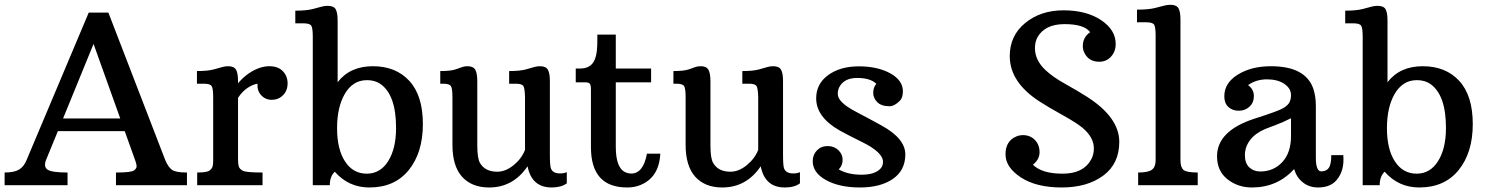

<svg xmlns="http://www.w3.org/2000/svg" viewBox="-25 -786 6314 815"><path d="M-5.4 -53.7Q35.2 -53.7 55.9 -66.2Q76.7 -78.6 87.9 -106.9L351.6 -732.4H435.1L676.3 -106.9Q689.5 -75.7 705.6 -64.7Q721.7 -53.7 768.6 -53.7V0H467.3V-53.7Q531.7 -53.7 543.7 -62.5Q555.7 -71.3 554.9 -81.5Q554.2 -91.8 548.3 -106.9L504.4 -229.5H220.7L170.4 -106.9Q159.2 -77.6 177.2 -65.7Q195.3 -53.7 261.7 -53.7V0H-5.4ZM485.4 -283.2 372.1 -599.6 242.7 -283.2Z M812 -53.7Q854 -53.7 864.7 -62.3Q875.5 -70.8 877.7 -80.6Q879.9 -90.3 879.9 -105V-374Q879.9 -409.2 873.8 -419.9Q867.7 -430.7 840.8 -430.7H811V-484.4Q857.4 -484.4 883.1 -491.5Q908.7 -498.5 919.7 -501.7Q930.7 -504.9 943.4 -504.9Q968.3 -504.9 976.8 -490.2Q985.4 -475.6 985.4 -442.4V-432.6Q1027.3 -481.9 1080.6 -499Q1099.6 -504.9 1118.7 -504.9Q1155.3 -504.9 1175.5 -483.9Q1195.8 -462.9 1195.8 -432.1Q1195.8 -401.4 1176.3 -381.8Q1156.7 -362.3 1128.9 -362.3Q1101.6 -362.3 1083.7 -381.8Q1065.9 -401.4 1067.9 -430.7Q1047.9 -427.7 1025.1 -412.4Q1002.4 -397 985.4 -370.6V-109.4Q985.4 -90.8 988.5 -79.8Q991.7 -68.8 1005.6 -61.3Q1019.5 -53.7 1089.4 -53.7V0H812Z M1396 -57.1Q1375 -37.1 1375 0H1302.7V-630.4Q1302.7 -665.5 1296.6 -676.3Q1290.5 -687 1263.2 -687H1228.5V-740.7Q1275.9 -740.7 1303 -747.8Q1330.1 -754.9 1341.6 -758.1Q1353 -761.2 1366.2 -761.2Q1392.1 -761.2 1400.1 -746.3Q1408.2 -731.4 1408.2 -698.7V-437Q1460.4 -504.9 1557.9 -504.9Q1655.3 -504.9 1712.6 -442.6Q1770 -380.4 1770 -259.3Q1770 -138.2 1710.2 -64.2Q1650.4 9.8 1543 9.8Q1454.6 9.8 1396 -57.1ZM1531.7 -48.8Q1589.4 -48.8 1622.8 -102.1Q1656.2 -155.3 1656.2 -243.2Q1656.2 -383.3 1589.8 -429.7Q1565.9 -445.8 1533.4 -445.8Q1501 -445.8 1477.5 -430.2Q1454.1 -414.6 1438.5 -387.2Q1405.8 -331.1 1405.8 -241.7Q1405.8 -152.3 1439.7 -100.6Q1473.6 -48.8 1531.7 -48.8Z M2214.4 -80.1Q2153.3 9.8 2051.3 9.8Q1977.5 9.8 1936.5 -35.6Q1895.5 -81.1 1895.5 -171.4V-374Q1895.5 -409.2 1889.4 -419.9Q1883.3 -430.7 1856.4 -430.7H1843.8V-484.4Q1888.7 -484.4 1908.9 -491.5Q1929.2 -498.5 1938 -501.7Q1946.8 -504.9 1959.5 -504.9Q1984.4 -504.9 1992.7 -489.5Q2001 -474.1 2001 -440.4V-168Q2001 -114.3 2012.2 -94.7Q2033.7 -57.1 2085.9 -57.1Q2121.1 -57.1 2155.3 -85Q2189.5 -112.8 2203.6 -149.9V-374Q2202.6 -410.2 2196.8 -420.4Q2190.9 -430.7 2164.1 -430.7H2136.2V-484.4Q2182.6 -484.4 2207.8 -491.5Q2232.9 -498.5 2243.7 -501.7Q2254.4 -504.9 2267.1 -504.9Q2292 -504.9 2300.5 -490.2Q2309.1 -475.6 2309.1 -442.4V-129.9Q2309.1 -82.5 2313.5 -71.3Q2321.3 -49.8 2352.5 -49.8Q2369.1 -49.8 2380.9 -55.2V-7.8Q2357.4 9.8 2316.9 9.8Q2231.9 9.8 2214.4 -80.1Z M2637.2 9.8Q2483.4 9.8 2483.4 -161.1V-405.3Q2483.4 -424.3 2478.8 -430.4Q2474.1 -436.5 2459 -436.5H2418.9V-495.1H2437Q2474.1 -495.1 2491.5 -518.6Q2508.8 -542 2510.3 -595.7L2510.7 -639.2H2588.9V-495.1H2738.8V-436.5H2588.9V-162.6Q2588.9 -71.8 2630.9 -54.2Q2642.6 -49.3 2654.3 -49.3Q2705.6 -49.3 2721.2 -133.8H2777.8Q2772.9 -33.7 2694.3 -1Q2668.9 9.8 2637.2 9.8Z M3204.1 -80.1Q3143.1 9.8 3041 9.8Q2967.3 9.8 2926.3 -35.6Q2885.3 -81.1 2885.3 -171.4V-374Q2885.3 -409.2 2879.2 -419.9Q2873 -430.7 2846.2 -430.7H2833.5V-484.4Q2878.4 -484.4 2898.7 -491.5Q2918.9 -498.5 2927.7 -501.7Q2936.5 -504.9 2949.2 -504.9Q2974.1 -504.9 2982.4 -489.5Q2990.7 -474.1 2990.7 -440.4V-168Q2990.7 -114.3 3002 -94.7Q3023.4 -57.1 3075.7 -57.1Q3110.8 -57.1 3145 -85Q3179.2 -112.8 3193.4 -149.9V-374Q3192.4 -410.2 3186.5 -420.4Q3180.7 -430.7 3153.8 -430.7H3126V-484.4Q3172.4 -484.4 3197.5 -491.5Q3222.7 -498.5 3233.4 -501.7Q3244.1 -504.9 3256.8 -504.9Q3281.7 -504.9 3290.3 -490.2Q3298.8 -475.6 3298.8 -442.4V-129.9Q3298.8 -82.5 3303.2 -71.3Q3311 -49.8 3342.3 -49.8Q3358.9 -49.8 3370.6 -55.2V-7.8Q3347.2 9.8 3306.6 9.8Q3221.7 9.8 3204.1 -80.1Z M3694.8 -430.2Q3669.9 -455.1 3613.3 -455.1Q3556.6 -455.1 3536.6 -414.1Q3531.2 -402.3 3531.2 -387.5Q3531.2 -372.6 3543 -358.6Q3554.7 -344.7 3573.2 -332.3Q3591.8 -319.8 3615 -308.1Q3638.2 -296.4 3663.1 -282.7Q3688 -269 3715.8 -253.9Q3817.9 -198.2 3817.9 -130.6Q3817.9 -63 3765.1 -26.6Q3712.4 9.8 3625.2 9.8Q3538.1 9.8 3481.4 -21.5Q3424.8 -52.7 3424.8 -102.1Q3424.8 -128.9 3442.6 -147.5Q3460.4 -166 3488 -166Q3515.6 -166 3533.7 -148.7Q3551.8 -131.3 3551.8 -107.4Q3551.8 -83.5 3535.2 -66.9Q3574.2 -44.4 3632.1 -44.4Q3689.9 -44.4 3713.4 -71.3Q3723.1 -82 3723.1 -99.1Q3723.1 -139.6 3633.3 -183.6Q3570.8 -214.4 3539.6 -231.9Q3439.5 -288.6 3439.5 -368.7Q3439.5 -430.2 3490.5 -467.3Q3541.5 -504.4 3620.6 -504.4Q3699.7 -504.4 3753.7 -474.9Q3807.6 -445.3 3807.6 -398.4Q3807.6 -371.1 3794.4 -357.9Q3771.5 -335 3750.5 -335Q3716.3 -335 3699 -352.3Q3681.6 -369.6 3681.6 -392.1Q3681.6 -414.6 3694.8 -430.2Z M4602.5 -649.4Q4577.1 -683.6 4493.9 -683.6Q4410.6 -683.6 4378.9 -627.9Q4368.2 -608.9 4368.2 -581.1Q4368.2 -529.8 4414.1 -487.3Q4444.3 -459 4497.8 -429.2Q4551.3 -399.4 4587.9 -376Q4726.1 -288.1 4726.1 -183.6Q4726.1 -90.8 4658 -40.5Q4589.8 9.8 4481.7 9.8Q4373.5 9.8 4308.3 -33Q4243.2 -75.7 4243.2 -131.1Q4243.2 -186.5 4287.6 -206.1Q4301.3 -212.4 4317.4 -212.4Q4348.1 -212.4 4367.9 -191.9Q4387.7 -171.4 4387.7 -140.1Q4387.7 -108.9 4359.4 -86.9Q4397.5 -48.8 4485.6 -48.8Q4573.7 -48.8 4606.4 -108.4Q4618.2 -128.9 4618.2 -156.2Q4618.2 -203.6 4569.3 -244.1Q4543.9 -265.1 4483.6 -298.6Q4423.3 -332 4388.7 -354.5Q4261.2 -436.5 4261.2 -547.9Q4261.2 -634.8 4326.9 -688.5Q4392.6 -742.2 4489.5 -742.2Q4586.4 -742.2 4648.7 -700.7Q4710.9 -659.2 4710.9 -599.6Q4710.9 -567.4 4691.2 -545.7Q4671.4 -523.9 4641.1 -523.9Q4594.7 -523.9 4576.7 -564.5Q4571.3 -576.7 4571.3 -590.3Q4571.3 -627.9 4602.5 -649.4Z M4806.2 -53.7Q4848.6 -53.7 4864.5 -65.4Q4880.4 -77.1 4880.4 -106V-634.8Q4880.4 -669.9 4874.3 -680.7Q4868.2 -691.4 4840.8 -691.4H4801.3V-745.1Q4850.6 -745.1 4878.4 -752.2Q4906.2 -759.3 4918.2 -762.5Q4930.2 -765.6 4943.4 -765.6Q4968.8 -765.6 4977.3 -751Q4985.8 -736.3 4985.8 -703.1V-106Q4985.8 -75.7 4998.8 -64.7Q5011.7 -53.7 5059.1 -53.7V0H4806.2Z M5560.5 -116.7Q5560.5 -58.6 5583.5 -58.6Q5605.5 -58.6 5615.7 -73.5Q5626 -88.4 5626 -127.4H5677.2Q5677.7 -121.1 5677.7 -107.4Q5677.7 -63.5 5655.8 -31.2Q5628.9 9.8 5570.3 9.8Q5532.2 9.8 5505.4 -11.7Q5478.5 -33.2 5468.3 -68.4Q5397.5 9.8 5289.1 9.8Q5229.5 9.8 5185.3 -25.1Q5141.1 -60.1 5141.1 -122.6Q5141.1 -231 5301.3 -282.7Q5402.8 -314.9 5422.9 -327.4Q5442.9 -339.8 5449 -352.8Q5455.1 -365.7 5455.1 -381.8Q5455.1 -410.6 5426.8 -429.9Q5398.4 -449.2 5353 -449.2Q5307.6 -449.2 5272.9 -424.8Q5297.4 -406.7 5297.4 -378.4Q5297.4 -350.1 5278.6 -333Q5259.8 -315.9 5233.2 -315.9Q5206.5 -315.9 5189.2 -332Q5171.9 -348.1 5171.9 -377Q5171.9 -434.1 5229.5 -469.5Q5287.1 -504.9 5369.6 -504.9Q5517.1 -504.9 5549.8 -409.2Q5560.5 -377.4 5560.5 -335.9ZM5324.2 -58.1Q5380.9 -58.1 5418 -97.9Q5455.1 -137.7 5455.1 -209V-284.2Q5423.8 -268.1 5388.9 -254.9Q5354 -241.7 5345.2 -238.3Q5302.2 -219.7 5280.8 -190.7Q5259.3 -161.6 5259.3 -127.4Q5259.3 -93.3 5277.8 -75.7Q5296.4 -58.1 5324.2 -58.1Z M5852.5 -57.1Q5831.5 -37.1 5831.5 0H5759.3V-630.4Q5759.3 -665.5 5753.2 -676.3Q5747.1 -687 5719.7 -687H5685.1V-740.7Q5732.4 -740.7 5759.5 -747.8Q5786.6 -754.9 5798.1 -758.1Q5809.6 -761.2 5822.8 -761.2Q5848.6 -761.2 5856.7 -746.3Q5864.7 -731.4 5864.7 -698.7V-437Q5917 -504.9 6014.4 -504.9Q6111.8 -504.9 6169.2 -442.6Q6226.6 -380.4 6226.6 -259.3Q6226.6 -138.2 6166.7 -64.2Q6106.9 9.8 5999.5 9.8Q5911.1 9.8 5852.5 -57.1ZM5988.3 -48.8Q6045.9 -48.8 6079.3 -102.1Q6112.8 -155.3 6112.8 -243.2Q6112.8 -383.3 6046.4 -429.7Q6022.5 -445.8 5990 -445.8Q5957.5 -445.8 5934.1 -430.2Q5910.6 -414.6 5895 -387.2Q5862.3 -331.1 5862.3 -241.7Q5862.3 -152.3 5896.2 -100.6Q5930.2 -48.8 5988.3 -48.8Z"/></svg>

Font: Arbutus Slab
Style: Regular
Weight: 400
Version: Version 1.002; ttfautohint (v0.92) -l 10 -r 16 -G 200 -x 7 -